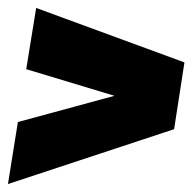

<svg xmlns="http://www.w3.org/2000/svg" viewBox="-20 -554 494 483"><path d="M418 -229 0 -91 25 -247 268 -313 46 -380 71 -534 444 -397Z"/></svg>

Font: Georama SemiCondensed Black
Style: Italic
Weight: 900
Width: 4
Italic angle: -9°
Designer: Jean-Baptiste Levee
Foundry: Production Type
Version: Version 1.000